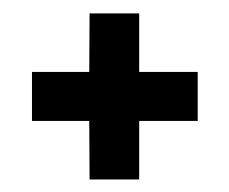

<svg xmlns="http://www.w3.org/2000/svg" viewBox="-20 -351 350 293"><path d="M116.7 -330.6H192.4V-241.2H281.7V-166.5H192.4V-77.1H116.7L116.2 -166.5H28.8V-241.2H116.2L116.7 -330.6Z"/></svg>

Font: XAYAX
Style: Regular
Weight: 400
Designer: Peter Wiegel
Foundry: Peter Wiegel
Version: Version 1.000 2009 initial release